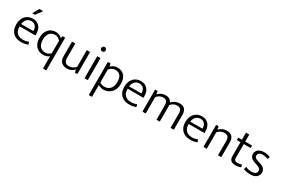

<svg xmlns="http://www.w3.org/2000/svg" viewBox="104 -2003 5182 3546"><g transform="rotate(30 2694.5 -230.0)"><path d="M458 -230H122V-221Q122 -138 166.5 -92Q211 -46 289 -46Q324 -46 354 -51.5Q384 -57 416 -70L431 -18Q404 -6 366 1.5Q328 9 286 9Q237 9 194 -5Q151 -19 118.5 -48.5Q86 -78 67.5 -124Q49 -170 49 -234Q49 -289 64.5 -334Q80 -379 109 -410.5Q138 -442 178.5 -459Q219 -476 269 -476Q312 -476 346.5 -461.5Q381 -447 406 -420Q431 -393 444.5 -355Q458 -317 458 -271ZM385 -282Q385 -310 378.5 -335.5Q372 -361 357.5 -380.5Q343 -400 320 -411.5Q297 -423 265 -423Q207 -423 169.5 -385Q132 -347 124 -281ZM360 -690 259 -556H202L277 -690Z M885 -34Q859 -11 827.5 -1Q796 9 756 9Q706 9 666.5 -8.5Q627 -26 600 -57.5Q573 -89 558.5 -134Q544 -179 544 -235Q544 -287 558 -331Q572 -375 599.5 -407.5Q627 -440 667 -458Q707 -476 758 -476Q794 -476 830.5 -461.5Q867 -447 890 -421L899 -470H955V230H885ZM885 -363Q867 -386 838 -404Q809 -422 769 -422Q738 -422 710 -411Q682 -400 661 -377.5Q640 -355 628 -320.5Q616 -286 616 -238Q616 -141 657.5 -93.5Q699 -46 768 -46Q806 -46 836.5 -61Q867 -76 885 -98Z M1416 -470H1486V0H1433L1423 -59H1420Q1394 -31 1355 -11Q1316 9 1264 9Q1191 9 1146 -31.5Q1101 -72 1101 -156V-470H1171V-167Q1171 -132 1179 -109Q1187 -86 1201.5 -72Q1216 -58 1235.5 -52.5Q1255 -47 1278 -47Q1321 -47 1356.5 -66Q1392 -85 1416 -115Z M1639 0V-470H1709V0ZM1674 -591Q1654 -591 1640.5 -604Q1627 -617 1627 -638Q1627 -659 1640.5 -672.5Q1654 -686 1674 -686Q1692 -686 1706.5 -673Q1721 -660 1721 -638Q1721 -616 1707 -603.5Q1693 -591 1674 -591Z M2043 9Q2011 9 1981.5 0Q1952 -9 1931 -24V230H1862V-476H1920L1930 -416Q1955 -440 1989.5 -458Q2024 -476 2072 -476Q2117 -476 2154 -461Q2191 -446 2217.5 -416.5Q2244 -387 2258.5 -344Q2273 -301 2273 -246Q2273 -180 2253.5 -132Q2234 -84 2201.5 -52.5Q2169 -21 2127.5 -6Q2086 9 2043 9ZM2057 -419Q2035 -419 2015.5 -413Q1996 -407 1980 -397.5Q1964 -388 1951.5 -376.5Q1939 -365 1931 -354V-79Q1954 -62 1980.5 -54Q2007 -46 2034 -46Q2065 -46 2095 -56.5Q2125 -67 2148 -90.5Q2171 -114 2185.5 -152Q2200 -190 2200 -245Q2200 -327 2165 -373Q2130 -419 2057 -419Z M2762 -230H2426V-221Q2426 -138 2471 -92Q2516 -46 2594 -46Q2629 -46 2659 -51.5Q2689 -57 2721 -70L2736 -18Q2708 -6 2670.5 1.5Q2633 9 2591 9Q2542 9 2499 -5Q2456 -19 2423.5 -48.5Q2391 -78 2372 -124Q2353 -170 2353 -234Q2353 -289 2369 -334Q2385 -379 2413.5 -410.5Q2442 -442 2482.5 -459Q2523 -476 2573 -476Q2616 -476 2650.5 -461.5Q2685 -447 2710 -420Q2735 -393 2748.5 -355Q2762 -317 2762 -271ZM2690 -282Q2690 -310 2683 -335.5Q2676 -361 2661.5 -380.5Q2647 -400 2624 -411.5Q2601 -423 2569 -423Q2511 -423 2473.5 -385Q2436 -347 2428 -281Z M2943 0H2873V-470H2925L2936 -405Q2969 -438 3007 -457.5Q3045 -477 3098 -477Q3148 -477 3180 -456.5Q3212 -436 3228 -400Q3263 -437 3305 -457Q3347 -477 3398 -477Q3470 -477 3506.5 -436.5Q3543 -396 3543 -324V0H3473V-308Q3473 -362 3450.5 -390.5Q3428 -419 3371 -419Q3337 -419 3303 -402Q3269 -385 3242 -354Q3243 -347 3243 -339Q3243 -331 3243 -324V0H3173V-308Q3173 -362 3151 -390.5Q3129 -419 3073 -419Q3038 -419 3004.5 -401Q2971 -383 2943 -351Z M4064 -230H3728V-221Q3728 -138 3773 -92Q3818 -46 3896 -46Q3931 -46 3961 -51.5Q3991 -57 4023 -70L4038 -18Q4010 -6 3972.5 1.5Q3935 9 3893 9Q3844 9 3801 -5Q3758 -19 3725.5 -48.5Q3693 -78 3674 -124Q3655 -170 3655 -234Q3655 -289 3671 -334Q3687 -379 3715.5 -410.5Q3744 -442 3784.5 -459Q3825 -476 3875 -476Q3918 -476 3952.5 -461.5Q3987 -447 4012 -420Q4037 -393 4050.5 -355Q4064 -317 4064 -271ZM3992 -282Q3992 -310 3985 -335.5Q3978 -361 3963.5 -380.5Q3949 -400 3926 -411.5Q3903 -423 3871 -423Q3813 -423 3775.5 -385Q3738 -347 3730 -281Z M4245 0H4175V-470H4228L4239 -405Q4274 -438 4312.5 -457Q4351 -476 4401 -476Q4473 -476 4514 -436Q4555 -396 4555 -324V0H4485V-311Q4485 -358 4461 -388.5Q4437 -419 4381 -419Q4346 -419 4310 -401.5Q4274 -384 4245 -352Z M4942 -417H4794V-126Q4794 -85 4813.5 -71Q4833 -57 4865 -57Q4890 -57 4914 -62Q4938 -67 4956 -73L4967 -20Q4947 -12 4917 -6Q4887 0 4852 0Q4724 0 4724 -117V-417H4647V-470H4724V-620H4794V-470H4942Z M5312 -396Q5283 -410 5256.5 -416Q5230 -422 5201 -422Q5150 -422 5125 -402Q5100 -382 5100 -350Q5100 -321 5119.5 -304.5Q5139 -288 5193 -272L5223 -263Q5285 -244 5317.5 -212Q5350 -180 5350 -129Q5350 -69 5305 -30Q5260 9 5176 9Q5131 9 5093 1.5Q5055 -6 5027 -20L5045 -75Q5072 -61 5103 -53.5Q5134 -46 5171 -46Q5222 -46 5250.5 -65.5Q5279 -85 5279 -123Q5279 -155 5256.5 -173.5Q5234 -192 5184 -208L5152 -218Q5090 -238 5060 -268.5Q5030 -299 5030 -346Q5030 -375 5042 -399Q5054 -423 5076 -440Q5098 -457 5127.5 -466.5Q5157 -476 5193 -476Q5226 -476 5262 -470Q5298 -464 5329 -450Z"/></g></svg>

Font: Mukta Vaani Light
Style: Regular
Weight: 300
Designer: Noopur Datye, Girish Dalvi, Yashodeep Gholap, Pallavi Karambelkar
Foundry: Ek Type
Version: Version 2.538;PS 1.000;hotconv 16.6.51;makeotf.lib2.5.65220;